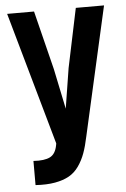

<svg xmlns="http://www.w3.org/2000/svg" viewBox="-51 -738 511 778"><g transform="rotate(-5 204.0 -349.0)"><path d="M401.9 -700.2 284.2 -178.2Q275.9 -138.2 265.6 -110.1Q255.4 -82 238.8 -58.3Q222.2 -34.7 198.7 -21.5Q175.3 -8.3 141.4 -2.2Q107.4 3.9 62 1V-97.2Q106.9 -94.2 129.9 -106Q152.8 -117.7 159.2 -153.8L160.2 -160.2L7.8 -700.2H117.2L176.8 -460.9L210.9 -296.9L236.8 -460L287.1 -700.2Z"/></g></svg>

Font: Bebas Neue Bold
Style: Regular
Weight: 700
Designer: Ryoichi Tsunekawa
Foundry: Ryoichi Tsunekawa
Version: Version 1.300